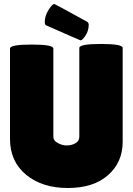

<svg xmlns="http://www.w3.org/2000/svg" viewBox="-20 -931 668 961"><path d="M377 -691Q377 -711 485.5 -711Q594 -711 594 -691V-221Q594 -119 521 -54.5Q448 10 319.5 10Q191 10 110.5 -56.5Q30 -123 30 -236V-688Q30 -708 138.5 -708Q247 -708 247 -688V-247Q247 -227 268 -216Q290 -203 314 -203Q338 -203 357.5 -214Q377 -225 377 -247ZM209 -805Q204 -810 204 -819Q204 -852 223 -881.5Q242 -911 252 -911Q255 -911 418 -821Q424 -815 424 -807Q424 -777 408 -753Q392 -729 383 -729Q381 -729 209 -805Z"/></svg>

Font: Lilita One Rus
Style: Regular
Weight: 400
Designer: Juan Montoreano
Foundry: Juan Montoreano
Version: Version 1.002